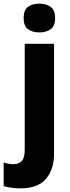

<svg xmlns="http://www.w3.org/2000/svg" viewBox="-69 -788 381 1048"><path d="M60 -689Q60 -733 83.5 -750.5Q107 -768 146 -768Q184 -768 208 -750Q232 -732 232 -689Q232 -646 207.5 -628.5Q183 -611 146 -611Q108 -611 84 -628.5Q60 -646 60 -689ZM43 240Q20 240 -5 237Q-30 234 -49 228V99Q-34 104 -20.5 106Q-7 108 8 108Q33 108 49.5 91Q66 74 66 30V-549H226V53Q226 135 182.5 187.5Q139 240 43 240Z"/></svg>

Font: Noto Sans Armenian SemiCondensed ExtraBold
Style: Regular
Weight: 800
Width: 4
Designer: Monotype Design Team
Foundry: Monotype Imaging Inc.
Version: Version 2.008; ttfautohint (v1.8.4.7-5d5b)